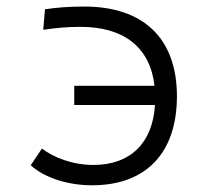

<svg xmlns="http://www.w3.org/2000/svg" viewBox="-20 -547 626 577"><path d="M256.8 9.8C420.4 9.8 511.7 -88.9 511.7 -257.8C511.7 -431.6 411.1 -527.3 233.4 -527.3C188 -527.3 148.4 -524.4 115.2 -519L109.9 -457.5C149.4 -463.4 185.5 -466.3 221.7 -466.3C352.5 -466.3 431.2 -404.8 444.3 -289.1H203.1V-231.4H445.8C438.5 -116.2 371.1 -51.3 260.7 -51.3C196.8 -51.3 140.6 -74.2 106 -100.6L72.3 -50.3C109.4 -16.6 176.3 9.8 256.8 9.8Z"/></svg>

Font: Cascadia Code Light
Style: Regular
Weight: 300
Monospace: yes
Designer: Aaron Bell
Foundry: Saja Typeworks
Version: Version 2404.023